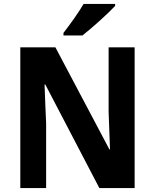

<svg xmlns="http://www.w3.org/2000/svg" viewBox="-20 -954 786 974"><path d="M564 -924V-934H404C378 -889 335 -830 302 -787V-774H398C447 -812 530 -887 564 -924ZM663 0V-714H531V-387C533 -326 535 -272 538 -196H535L261 -714H83V0H214V-328C211 -389 209 -449 206 -525H210L484 0Z"/></svg>

Font: Noto Sans Telugu SemiCondensed
Style: Bold
Weight: 700
Width: 4
Designer: Jelle Bosma - Monotype Design Team
Foundry: Monotype Imaging Inc.
Version: Version 2.005